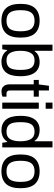

<svg xmlns="http://www.w3.org/2000/svg" viewBox="974 -1738 775 2764"><g transform="rotate(90 1362.0 -355.5)"><path d="M278 12Q159 12 97 -54.5Q35 -121 35 -263Q35 -405 97 -471.5Q159 -538 278 -538Q397 -538 459 -471.5Q521 -405 521 -263Q521 -121 459 -54.5Q397 12 278 12ZM278 -61Q358 -61 394 -107.5Q430 -154 430 -259V-267Q430 -372 394 -418.5Q358 -465 278 -465Q198 -465 162 -418.5Q126 -372 126 -267V-259Q126 -154 162 -107.5Q198 -61 278 -61Z M869 12Q818 12 775 -9Q732 -30 706 -71H700L689 0H623V-723H711V-466H717Q743 -504 782.5 -521Q822 -538 877 -538Q936 -538 981.5 -509Q1027 -480 1052 -419Q1077 -358 1077 -263Q1077 -118 1021.5 -53Q966 12 869 12ZM847 -61Q922 -61 954 -105Q986 -149 986 -259V-263Q986 -376 953.5 -420.5Q921 -465 847 -465Q775 -465 743 -412.5Q711 -360 711 -263V-259Q711 -164 742.5 -112.5Q774 -61 847 -61Z M1298 11Q1259 11 1236.5 -5.5Q1214 -22 1204 -47Q1194 -72 1194 -100V-453H1130V-526H1195L1214 -672H1282V-526H1371V-453H1282V-108Q1282 -61 1326 -61H1371V-3Q1358 3 1337 7Q1316 11 1298 11Z M1457 0V-526H1545V0ZM1457 -625V-723H1545V-625Z M1855 12Q1758 12 1702.5 -53Q1647 -118 1647 -263Q1647 -358 1672 -419Q1697 -480 1742.5 -509Q1788 -538 1847 -538Q1902 -538 1941.5 -521Q1981 -504 2007 -466H2013V-723H2101V0H2035L2024 -71H2018Q1992 -30 1949 -9Q1906 12 1855 12ZM1877 -61Q1950 -61 1981.5 -112.5Q2013 -164 2013 -259V-263Q2013 -360 1981 -412.5Q1949 -465 1877 -465Q1803 -465 1770.5 -420.5Q1738 -376 1738 -263V-259Q1738 -149 1770 -105Q1802 -61 1877 -61Z M2446 12Q2327 12 2265 -54.5Q2203 -121 2203 -263Q2203 -405 2265 -471.5Q2327 -538 2446 -538Q2565 -538 2627 -471.5Q2689 -405 2689 -263Q2689 -121 2627 -54.5Q2565 12 2446 12ZM2446 -61Q2526 -61 2562 -107.5Q2598 -154 2598 -259V-267Q2598 -372 2562 -418.5Q2526 -465 2446 -465Q2366 -465 2330 -418.5Q2294 -372 2294 -267V-259Q2294 -154 2330 -107.5Q2366 -61 2446 -61Z"/></g></svg>

Font: Archivo VF Beta
Style: Regular
Weight: 400
Designer: Hector Gatti
Foundry: Omnibus-Type
Version: Version 1.002